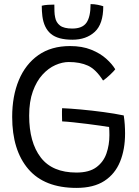

<svg xmlns="http://www.w3.org/2000/svg" viewBox="-20 -894 678 938"><path d="M353.5 24Q197 24 118.2 -68.2Q39.5 -160.5 39.5 -323Q39.5 -424.5 72 -502.5Q104.5 -580.5 167.5 -624.8Q230.5 -669 322 -669Q381.5 -669 425.5 -651.2Q469.5 -633.5 498.8 -607.2Q528 -581 543 -555.5Q536.5 -546.5 517.8 -528.8Q499 -511 483.5 -500.5Q448.5 -555.5 409.8 -573.2Q371 -591 316 -591Q284.5 -591 250.5 -576Q216.5 -561 187.5 -529.2Q158.5 -497.5 140.5 -447.8Q122.5 -398 122.5 -329Q122.5 -198.5 179 -124.8Q235.5 -51 353.5 -51Q415.5 -51 450.5 -76.8Q485.5 -102.5 500 -144.2Q514.5 -186 514.5 -233.5Q514.5 -255.5 513 -273.5Q501 -275.5 472 -279.8Q443 -284 407.2 -288.5Q371.5 -293 338 -296.5Q304.5 -300 283.5 -301Q283 -312.5 282.8 -332.8Q282.5 -353 283.5 -365.5Q321.5 -364 375.8 -359Q430 -354 485.8 -346.5Q541.5 -339 584.5 -330Q588 -308 589.5 -285.5Q591 -263 591 -242Q591 -164 566.5 -104Q542 -44 489.8 -10Q437.5 24 353.5 24ZM484.5 -863.5Q484.5 -776.5 442.8 -738.2Q401 -700 334 -700Q263 -700 228.8 -728.5Q194.5 -757 187 -815Q185.5 -826.5 184.8 -839.5Q184 -852.5 184 -866Q197.5 -869.5 214.5 -870.5Q231.5 -871.5 245.5 -871.5Q245.5 -854.5 246 -838.5Q246.5 -822.5 249.5 -809Q254 -784 273.2 -769.2Q292.5 -754.5 333 -754.5Q382.5 -754.5 402.5 -783.2Q422.5 -812 422.5 -874Q440.5 -874 457.5 -870.5Q474.5 -867 484.5 -863.5Z"/></svg>

Font: Grandstander Light
Style: Regular
Weight: 300
Designer: Tyler Finck
Foundry: Etcetera Type Co
Version: Version 1.200; ttfautohint (v1.8.3)